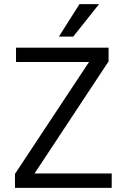

<svg xmlns="http://www.w3.org/2000/svg" viewBox="-20 -903 609 923"><path d="M517 0H52V-67L408 -605H57V-674H502V-608L146 -69H517ZM332 -727H263L362 -883H456Z"/></svg>

Font: Hind Vadodara
Style: Regular
Weight: 400
Designer: Hitesh Malaviya
Foundry: Indian Type Foundry
Version: Version 1.001;PS 1.0;hotconv 1.0.86;makeotf.lib2.5.63406; tt